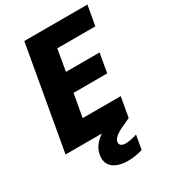

<svg xmlns="http://www.w3.org/2000/svg" viewBox="-219 -809 1004 1134"><g transform="rotate(-30 282.5 -242.0)"><path d="M565.4 -702.3H134.9L10.8 0H441.3L465.3 -135.5H205.8L233.7 -291.6H463.2L486.1 -421.4H256.7L282 -567.4H541.5ZM376.3 -60.1C240.5 -6.6 195.3 44.1 184.7 103C171.2 179.8 229.4 217.3 312.5 217.3C348.3 217.3 383.1 211.3 413.4 201.8L430.1 106.1C399.8 116.2 372.1 121.2 351 121.2C323.4 121.2 309.6 107.9 313 88.4C317.5 66.5 338.2 47.5 392 22.9L441.3 0L419.2 -77Z"/></g></svg>

Font: Poppins Devanagari Thin
Style: Italic
Weight: 100
Italic angle: -10°
Designer: Ninad Kale (Devanagari), Jonny Pinhorn (Latin)
Foundry: Indian Type Foundry
Version: 4.005